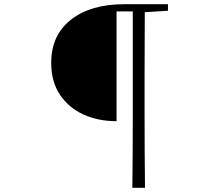

<svg xmlns="http://www.w3.org/2000/svg" viewBox="-20 -754 1040 911"><path d="M608 137Q610 -31 610 -200V-700H533V-179Q447 -179 377.5 -210Q308 -241 265.5 -303Q223 -365 223 -456Q223 -587 316.5 -660.5Q410 -734 569 -734H777V-703L667 -696Q666 -547 666 -395V-201Q666 -30 668 137Z"/></svg>

Font: Minh Nguyen ExtraLight
Style: Regular
Weight: 250
Designer: Ryoko NISHIZUKA 西塚涼子 (kana & ideographs); Frank Grießhammer (Latin, Greek & Cyrillic); Wenlong ZHANG 张文龙 (bopomofo); San
Foundry: Adobe
Version: Version 1.100;July 7, 2023;FontCreator 14.0.0.2814 64-bit